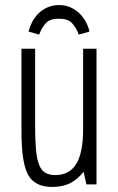

<svg xmlns="http://www.w3.org/2000/svg" viewBox="-20 -730 467 760"><path d="M119 -537H65V-209Q65 -85 91.5 -37.5Q118 10 187 10Q228 10 257 -4.5Q286 -19 311 -50L322 0H362V-537H309V-218Q309 -126 282 -81.5Q255 -37 199 -37Q175 -37 159.5 -46Q144 -55 135 -77Q126 -99 122.5 -137Q119 -175 119 -233ZM214 -710Q189 -710 168.5 -701Q148 -692 133 -677.5Q118 -663 108 -644Q98 -625 93 -605L135 -593Q146 -622 162 -639Q178 -656 213 -656Q248 -656 264.5 -639Q281 -622 292 -593L334 -605Q330 -625 319.5 -644Q309 -663 294 -677.5Q279 -692 258.5 -701Q238 -710 214 -710Z"/></svg>

Font: Secuela Light
Style: Regular
Weight: 300
Designer: Fernando Haro
Foundry: deFharo
Version: Version 1.708